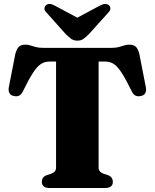

<svg xmlns="http://www.w3.org/2000/svg" viewBox="-20 -939 772 959"><path d="M195 -700H537.5Q559 -700 574 -704.2Q589 -708.5 601 -712.2Q613 -716 625.5 -716Q647.5 -716 658.5 -705.5Q669.5 -695 676 -669.5L708.5 -503Q712 -485 705.5 -473.5Q699 -462 683 -459.5Q668.5 -456 657.2 -461.2Q646 -466.5 638.5 -482Q609.5 -541.5 588.8 -573.8Q568 -606 549.2 -618.8Q530.5 -631.5 506.5 -631.5H472.5V-102.5Q472.5 -90.5 479 -83Q485.5 -75.5 498 -71L519.5 -64Q543.5 -55 543.5 -30.5Q543.5 0 504.5 0H228Q208 0 198.5 -8.2Q189 -16.5 189 -30.5Q189 -55 213 -64L235 -71Q247.5 -75.5 253.8 -83Q260 -90.5 260 -102.5V-631.5H226Q202.5 -631.5 183.5 -618.8Q164.5 -606 143.8 -573.8Q123 -541.5 94 -482Q86.5 -466.5 75.2 -461.2Q64 -456 49.5 -459.5Q34 -462 27.5 -473.5Q21 -485 24 -503L56.5 -669.5Q63.5 -695 74.2 -705.5Q85 -716 107 -716Q119.5 -716 131.5 -712.2Q143.5 -708.5 158.5 -704.2Q173.5 -700 195 -700ZM409.5 -827.5 254.5 -910.5Q226 -926.5 209.5 -913Q203 -907.5 202 -897.5Q201 -887.5 212.5 -876L308.5 -768.5Q323.5 -754 335.8 -745Q348 -736 366.5 -736Q385 -736 397.2 -745Q409.5 -754 424 -768.5L521 -876Q532 -887.5 531.2 -897.5Q530.5 -907.5 524 -913Q507 -926.5 478 -910.5L323 -827.5Z"/></svg>

Font: Fraunces ExtraBold
Style: Regular
Weight: 800
Version: Version 1.000;[b76b70a41]